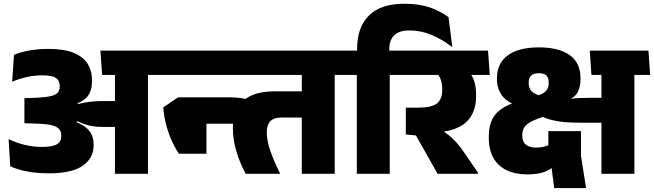

<svg xmlns="http://www.w3.org/2000/svg" viewBox="-20 -908 3416 1003"><path d="M835.5 -516.5 826.5 -643.5H504.5L513.5 -516.5ZM580.5 0H753V-562H580.5ZM25 -181.5 33.5 -39.5Q75 -20.5 126.5 -11.5Q178 -2.5 234 -2.5Q355.5 -2.5 412.2 -42.2Q469 -82 469 -149V-153Q469 -185 456.2 -210Q443.5 -235 409.8 -255Q376 -275 313 -292.5L310.5 -356Q366 -358.5 399 -374.8Q432 -391 446.2 -418Q460.5 -445 460.5 -481.5V-489Q460.5 -539.5 437 -576Q413.5 -612.5 363.5 -632.5Q313.5 -652.5 234 -652.5Q179.5 -652.5 134.2 -644.5Q89 -636.5 53 -621.5L43.5 -481Q79.5 -496.5 119.5 -505.5Q159.5 -514.5 203 -514.5Q252.5 -514.5 272.2 -500.8Q292 -487 292 -459V-456Q292 -437.5 282.8 -425.5Q273.5 -413.5 249.5 -407Q225.5 -400.5 181 -398L107.5 -395V-264.5L189 -261.5Q230 -259.5 254.2 -252.8Q278.5 -246 289.2 -233.2Q300 -220.5 300 -202V-198.5Q300 -178.5 290.5 -165.8Q281 -153 258.8 -146.8Q236.5 -140.5 198 -140.5Q151.5 -140.5 106.8 -151.8Q62 -163 25 -181.5ZM304 -367.5V-280L378 -264L382.5 -275.5Q403 -266 422.2 -259.2Q441.5 -252.5 463.8 -248.8Q486 -245 515 -245H640V-380H513.5Q488 -380 466.2 -378Q444.5 -376 425 -372.5Q405.5 -369 386.5 -364.5L385 -372Z M1302.5 -516.5 1293.5 -643.5H783L792 -516.5ZM914.5 -105H1058.5V-399.5H910L833 -347Q836.5 -300 847.8 -257Q859 -214 876 -175.8Q893 -137.5 914.5 -105ZM1279 -387Q1263 -391.5 1246.5 -394.2Q1230 -397 1210.2 -398.5Q1190.5 -400 1165.5 -399.5H996V-261.5H1279ZM1728.5 -559.5H1556.5V0H1728.5ZM1532.5 -516.5H1811L1802 -643.5H1523.5ZM1140.5 -516.5H1763.5L1754.5 -643.5H1131.5ZM1263.5 0H1444Q1410.5 -67 1392 -120.5Q1373.5 -174 1373.5 -217Q1373.5 -255 1392 -274.5Q1410.5 -294 1451.5 -294H1625V-431H1418Q1302 -431 1249.2 -379.8Q1196.5 -328.5 1196.5 -240Q1196.5 -180.5 1214 -120Q1231.5 -59.5 1263.5 0Z M2016 0V-559.5H1844V0ZM2098.5 -516.5 2089.5 -643.5H1761.5L1770 -516.5ZM2342.5 -665 2323 -818.5Q2279.5 -851 2223.5 -869.8Q2167.5 -888.5 2091.5 -888.5Q1970 -888.5 1907.8 -827.5Q1845.5 -766.5 1845.5 -652V-618.5H2013.5V-649Q2013.5 -699.5 2040.2 -724.5Q2067 -749.5 2121.5 -749Q2177.5 -749 2233 -726.2Q2288.5 -703.5 2339 -664Z M2538.5 -516.5 2529.5 -643.5H2048.5L2057.5 -516.5ZM2476.5 0V-6.5L2404.5 -111.5Q2383.5 -142 2364 -164.2Q2344.5 -186.5 2321.8 -204Q2299 -221.5 2269 -237V-284L2100 -345.5V-205.5L2153 -200.5L2266 0ZM2419.5 -544.5H2242Q2269 -523 2279.5 -499.8Q2290 -476.5 2290 -444V-435Q2290 -389.5 2262.2 -367.5Q2234.5 -345.5 2163.5 -345.5H2100L2186.5 -211L2234.5 -213Q2358.5 -219.5 2412.8 -267.8Q2467 -316 2467 -404V-415Q2467 -457 2455.8 -488.5Q2444.5 -520 2419.5 -544.5Z M3294 -559.5H3122V0H3294ZM3098 -516.5H3376.5L3367.5 -643.5H3089ZM3324 -516.5 3315 -643.5H3061L3069.5 -516.5ZM2875 74.5H3041.5L3015 -94.5V-223H2844.5V-92L2855.5 -78.5ZM2778 -406 2722 -387Q2655.5 -372.5 2613.8 -348.2Q2572 -324 2552.8 -287.2Q2533.5 -250.5 2533.5 -198V-187.5Q2533.5 -125.5 2557.5 -83Q2581.5 -40.5 2626.5 -18.8Q2671.5 3 2735 3Q2789 3 2823.2 -9.5Q2857.5 -22 2878.5 -45.5L2857 -156Q2843.5 -147 2823.5 -142Q2803.5 -137 2781.5 -137Q2758.5 -137 2742.2 -143.5Q2726 -150 2717.2 -163.8Q2708.5 -177.5 2708.5 -199.5V-205.5Q2708.5 -229 2721 -245.5Q2733.5 -262 2759 -274.8Q2784.5 -287.5 2824 -300.5L2940 -381.5Q2981 -396.5 2996.8 -424.8Q3012.5 -453 3012.5 -492.5V-500.5Q3012.5 -579 2956.8 -619.8Q2901 -660.5 2795 -660.5Q2689 -660.5 2632.5 -618.8Q2576 -577 2576 -499V-493Q2576 -442.5 2605.8 -404.8Q2635.5 -367 2707.5 -349L2806 -301.5Q2834.5 -288 2864.8 -280.5Q2895 -273 2931 -270Q2967 -267 3013.5 -267H3147V-397H3065Q3034 -397 3010.8 -396Q2987.5 -395 2963 -392Q2938.5 -389 2904.5 -383L2810.5 -405.5Q2772 -415.5 2757 -431.5Q2742 -447.5 2742 -472V-477Q2742 -501.5 2754.8 -513.5Q2767.5 -525.5 2795 -525.5Q2822 -525.5 2834.2 -513.5Q2846.5 -501.5 2846.5 -477V-472Q2846.5 -447 2830.2 -430.8Q2814 -414.5 2778 -406Z"/></svg>

Font: Anek Devanagari ExtraBold
Style: Regular
Weight: 800
Designer: Kailash Malviya (Devanagari) & Yesha Goshar (Latin)
Foundry: Ek Type
Version: Version 1.003